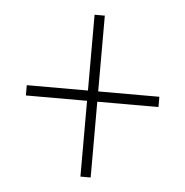

<svg xmlns="http://www.w3.org/2000/svg" viewBox="-40 -560 491 510"><g transform="rotate(5 206.0 -305.0)"><path d="M192.4 -88.9V-520.5H219.7V-88.9ZM29.3 -291V-318.4H382.8V-291Z"/></g></svg>

Font: Reddit Sans Condensed ExtraLight
Style: Regular
Weight: 250
Version: Version 1.014